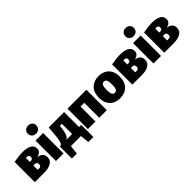

<svg xmlns="http://www.w3.org/2000/svg" viewBox="193 -2101 3549 3549"><g transform="rotate(-45 1967.5 -327.0)"><path d="M288 0H42V-529Q181 -554 274 -554Q383 -554 448 -519Q513 -484 513 -409Q513 -365 484.5 -335.5Q456 -306 398 -295Q535 -278 535 -161Q535 -77 466 -38.5Q397 0 288 0ZM270 -329Q292 -329 306 -342.5Q320 -356 320 -382Q320 -406 307.5 -420.5Q295 -435 269 -435L240 -434V-329ZM280 -123Q333 -123 333 -181Q333 -236 280 -237H240V-123Z M693 -617Q644 -617 613 -647.5Q582 -678 582 -723Q582 -768 613 -798.5Q644 -829 693 -829Q742 -829 773 -798.5Q804 -768 804 -723Q804 -678 773 -647.5Q742 -617 693 -617ZM792 0H594V-534H792Z M1397 175H1267L1247 0H984L964 175H834V-142H865Q895 -163 907.5 -235Q920 -307 931 -452L938 -534H1340V-142H1397ZM1158 -142V-410H1105Q1095 -294 1075 -230Q1055 -166 1006 -142Z M1923 0H1725V-391H1627V0H1429V-534H1923Z M2257 20Q2176 20 2114 -12Q2052 -44 2017 -108Q1982 -172 1982 -268Q1982 -403 2058 -478.5Q2134 -554 2257 -554Q2338 -554 2400 -522Q2462 -490 2497 -426Q2532 -362 2532 -266Q2532 -131 2456 -55.5Q2380 20 2257 20ZM2257 -122Q2296 -122 2312.5 -157Q2329 -192 2329 -266Q2329 -341 2313 -376.5Q2297 -412 2257 -412Q2218 -412 2201.5 -377Q2185 -342 2185 -268Q2185 -193 2201 -157.5Q2217 -122 2257 -122Z M2837 0H2591V-529Q2730 -554 2823 -554Q2932 -554 2997 -519Q3062 -484 3062 -409Q3062 -365 3033.5 -335.5Q3005 -306 2947 -295Q3084 -278 3084 -161Q3084 -77 3015 -38.5Q2946 0 2837 0ZM2819 -329Q2841 -329 2855 -342.5Q2869 -356 2869 -382Q2869 -406 2856.5 -420.5Q2844 -435 2818 -435L2789 -434V-329ZM2829 -123Q2882 -123 2882 -181Q2882 -236 2829 -237H2789V-123Z M3242 -617Q3193 -617 3162 -647.5Q3131 -678 3131 -723Q3131 -768 3162 -798.5Q3193 -829 3242 -829Q3291 -829 3322 -798.5Q3353 -768 3353 -723Q3353 -678 3322 -647.5Q3291 -617 3242 -617ZM3341 0H3143V-534H3341Z M3671 0H3425V-529Q3564 -554 3657 -554Q3766 -554 3831 -519Q3896 -484 3896 -409Q3896 -365 3867.5 -335.5Q3839 -306 3781 -295Q3918 -278 3918 -161Q3918 -77 3849 -38.5Q3780 0 3671 0ZM3653 -329Q3675 -329 3689 -342.5Q3703 -356 3703 -382Q3703 -406 3690.5 -420.5Q3678 -435 3652 -435L3623 -434V-329ZM3663 -123Q3716 -123 3716 -181Q3716 -236 3663 -237H3623V-123Z"/></g></svg>

Font: Trujillo Black
Style: Regular
Weight: 900
Designer: Fira Sans original fonts by bBox Type GmbH, Carrois Corporate GbR, & Edenspiekermann AG / Changes by Cristiano Sobral
Foundry: Fira Sans original fonts by bBox Type GmbH, Carrois Corporate GbR, & Edenspiekermann AG / Changes by Cristiano Sobral
Version: Version 4.301;July 28, 2020;FontCreator 13.0.0.2655 64-bit